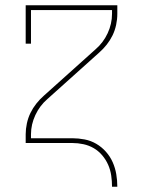

<svg xmlns="http://www.w3.org/2000/svg" viewBox="-20 -540 540 725"><path d="M403 165Q403 144 400 123Q397 102 388.5 82.5Q380 63 366 46.5Q352 30 334 19.5Q316 9 295 4.5Q274 0 253 0H77V-33Q77 -53 81.5 -74Q86 -95 95 -113.5Q104 -132 117 -148.5Q130 -165 146 -179L341 -354Q370 -379 386.5 -414.5Q403 -450 403 -488V-502H97V-375H77V-520H423V-488Q423 -467 418.5 -446Q414 -425 405 -406.5Q396 -388 383 -371.5Q370 -355 354 -341L159 -166Q130 -141 113.5 -105.5Q97 -70 97 -33V-18H253Q276 -18 299.5 -13.5Q323 -9 343.5 3Q364 15 380 33Q396 51 405.5 72.5Q415 94 419 117.5Q423 141 423 165Z"/></svg>

Font: Iosevka Curly Slab Thin
Style: Regular
Weight: 100
Monospace: yes
Designer: Belleve Invis
Foundry: Belleve Invis
Version: Version 22.1.2; ttfautohint (v1.8.4)